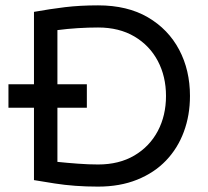

<svg xmlns="http://www.w3.org/2000/svg" viewBox="-20 -690 781 720"><path d="M11.7 -286.1V-374H305.7V-286.1ZM347.7 9.8Q302.7 9.8 262.7 6.8Q222.7 3.9 185.1 -2Q147.5 -7.8 107.4 -14.6V-645.5Q167 -656.2 223.6 -663.1Q280.3 -669.9 347.7 -669.9Q458 -669.9 534.7 -625Q611.3 -580.1 651.9 -503.4Q692.4 -426.8 692.4 -330.1Q692.4 -257.8 669.4 -195.8Q646.5 -133.8 602.5 -87.9Q558.6 -42 494.1 -16.1Q429.7 9.8 347.7 9.8ZM347.7 -73.2Q426.8 -73.2 483.9 -106.9Q541 -140.6 571.8 -198.7Q602.5 -256.8 602.5 -330.1Q602.5 -403.3 571.8 -461.4Q541 -519.5 483.9 -553.2Q426.8 -586.9 347.7 -586.9Q312.5 -586.9 272.5 -584.5Q232.4 -582 195.3 -577.1V-83Q232.4 -79.1 272.5 -76.2Q312.5 -73.2 347.7 -73.2Z"/></svg>

Font: Sen
Style: Regular
Weight: 400
Designer: Kosal Sen, Philatype
Foundry: Philatype
Version: Version 2.000;gftools[0.9.31]